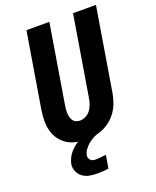

<svg xmlns="http://www.w3.org/2000/svg" viewBox="-172 -834 943 1158"><g transform="rotate(-20 300.0 -255.5)"><path d="M258 8Q224 8 192 1.5Q160 -5 134 -22Q108 -39 90 -64.5Q72 -90 64 -120.5Q56 -151 56.5 -184.5Q57 -218 62 -251L142 -735H289L206 -231Q204 -218 202.5 -205Q201 -192 202 -179Q203 -166 206 -154Q209 -142 216 -132Q223 -122 234.5 -117Q246 -112 260 -112Q278 -112 297 -121.5Q316 -131 328 -147.5Q340 -164 346.5 -182.5Q353 -201 356 -220L441 -735H588L500 -201Q495 -173 485.5 -145Q476 -117 459.5 -92Q443 -67 420 -47Q397 -27 370 -14.5Q343 -2 314.5 3Q286 8 258 8ZM251 224Q225 224 200 219.5Q175 215 155.5 201Q136 187 126 164Q116 141 120 115Q124 97 133 78.5Q142 60 155.5 45Q169 30 185.5 17Q202 4 220 -6L224 -8H330L329 0Q311 6 295 15.5Q279 25 265 37.5Q251 50 240 65.5Q229 81 226 99Q224 108 227 116.5Q230 125 236.5 131Q243 137 252 139Q261 141 270 141Q286 141 302.5 138.5Q319 136 335 136L321 219Q303 221 285.5 222.5Q268 224 251 224Z"/></g></svg>

Font: Iosevka SS04 Heavy Extended
Style: Italic
Weight: 900
Width: 7
Italic angle: -9°
Monospace: yes
Designer: Belleve Invis
Foundry: Belleve Invis
Version: Version 19.0.0; ttfautohint (v1.8.4)